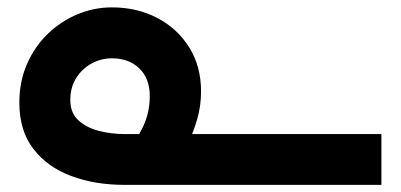

<svg xmlns="http://www.w3.org/2000/svg" viewBox="-20 -456 1110 532"><path d="M537.1 -202.6Q537.1 -272.4 504.2 -324.8Q471.4 -377.2 415.5 -406.4Q359.6 -435.6 290 -435.6Q240.8 -435.6 194.9 -416.5Q149 -397.4 112.5 -362.3Q76.1 -327.2 54.9 -278.8Q33.6 -230.4 33.6 -171.4Q33.6 -94 72.3 -43.7Q110.9 6.7 176.7 31.4Q242.6 56.2 324.2 56.2H1036.8V-84.5H326.1Q288.2 -84.5 253.5 -93.5Q218.8 -102.5 196.8 -123.1Q174.8 -143.7 174.8 -178.8Q174.8 -213.8 191.1 -239.7Q207.4 -265.6 233.7 -280Q260.1 -294.4 290 -294.4Q337.1 -294.4 366 -266.5Q395 -238.7 395 -189.5Q395 -143.4 375.8 -103.9Q356.6 -64.4 328.6 -27L432.4 48.4Q447.6 29.2 465.6 2.6Q483.6 -24.1 499.8 -56.8Q516.1 -89.5 526.6 -126.4Q537.1 -163.2 537.1 -202.6Z"/></svg>

Font: Estedad-FD VF
Style: Regular
Weight: 100
Designer: Amin Abedi
Version: Version 7.3